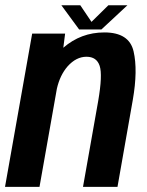

<svg xmlns="http://www.w3.org/2000/svg" viewBox="-40 -726 570 746"><path d="M-20.5 0 85 -595.5H213L206 -540.5Q274.5 -600 365.5 -600Q462 -600 479 -526.5Q496 -453 476 -338L416.5 0H282.5L341.5 -333.5Q359 -435 347.2 -470.2Q335.5 -505.5 296 -505.5Q256 -505.5 222.5 -468Q193 -434 181 -381.5L113.5 0ZM267.5 -611.5 198.5 -705.5H272L315.5 -641L381 -705.5H455L354 -611.5Z"/></svg>

Font: Anybody SemiBold
Style: Italic
Weight: 600
Italic angle: -10°
Designer: Tyler Finck
Foundry: Etcetera Type Company
Version: Version 1.010; ttfautohint (v1.8.3) -l 8 -r 50 -G 200 -x 14 